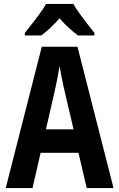

<svg xmlns="http://www.w3.org/2000/svg" viewBox="-20 -954 605 974"><path d="M106 -774H189C223 -799 253 -828 282 -861C312 -827 343 -798 376 -774H459V-787C405 -855 367 -906 352 -934H214C200 -908 164 -859 106 -787ZM9 0H145L186 -179H378L420 0H556L373 -717H192ZM213 -298 258 -494C268 -538 276 -579 282 -620C286 -594 293 -558 304 -508L353 -298Z"/></svg>

Font: Kathrein 77 Bold Condensed
Style: Regular
Weight: 700
Width: 3
Designer: Lazydogs Typefoundry, based on Open Sans by Ascender Corporation
Foundry: Lazydogs Typefoundry
Version: Version 1.003;PS 001.003;hotconv 1.0.88;makeotf.lib2.5.64775